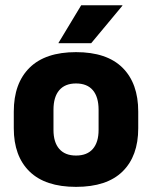

<svg xmlns="http://www.w3.org/2000/svg" viewBox="-20 -707 587 741"><path d="M273.4 14.2Q154.7 14.2 93.9 -45.2Q33.2 -104.6 33.2 -211.9V-276.5Q33.2 -385.4 94.1 -445.6Q155 -505.8 273.4 -505.8Q392.2 -505.8 452.9 -445.6Q513.5 -385.4 513.5 -276.5V-211.9Q513.5 -104.6 453 -45.2Q392.6 14.2 273.4 14.2ZM273.4 -106.7Q316.2 -106.7 338.3 -132.3Q360.5 -157.9 360.5 -205.5V-283.2Q360.5 -332.8 338.3 -358.9Q316.2 -384.9 273.4 -384.9Q231 -384.9 208.7 -358.9Q186.4 -332.8 186.4 -283.2V-205.5Q186.4 -157.9 208.7 -132.3Q231 -106.7 273.4 -106.7ZM293.4 -686.8H452.3V-684.9L331.9 -540.2H205.9V-541.7Z"/></svg>

Font: Anek Gurmukhi Medium
Style: Regular
Weight: 500
Designer: Sarang Kulkarni (Gurmukhi), Yesha Goshar (Latin)
Foundry: Ek Type
Version: Version 1.003